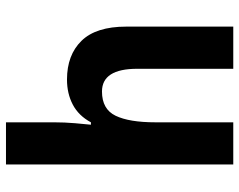

<svg xmlns="http://www.w3.org/2000/svg" viewBox="-99 -701 800 642"><g transform="rotate(-90 301.0 -380.0)"><path d="M213 -599Q213 -564 210 -529Q207 -494 205 -476H213Q235 -517 272 -536.5Q309 -556 356 -556Q438 -556 485.5 -507.5Q533 -459 533 -358V0H392V-321Q392 -439 316 -439Q257 -439 235 -393.5Q213 -348 213 -260V0H72V-760H213Z"/></g></svg>

Font: Noto Sans Gujarati SemiCondensed
Style: Bold
Weight: 700
Width: 4
Designer: Jelle Bosma - Monotype Design Team, Universal Thirst
Foundry: Monotype Imaging Inc.
Version: Version 2.106; ttfautohint (v1.8.4.7-5d5b)